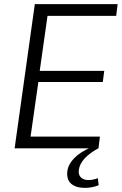

<svg xmlns="http://www.w3.org/2000/svg" viewBox="-20 -720 591 932"><path d="M112 -57H465L458 0H51L149 -700H551L544 -643H195L217 -688L169 -349L157 -376H486L479 -322H149L170 -349L122 -12ZM393 192Q348 192 325 171.5Q302 151 307 110Q312 76 341.5 46.5Q371 17 420 -4L457 0Q415 23 391 49Q367 75 363 103Q359 127 372 140.5Q385 154 409 154Q432 154 455 145L459 179Q445 185 427.5 188.5Q410 192 393 192Z"/></svg>

Font: Pathway Extreme 28pt Light
Style: Italic
Weight: 300
Italic angle: -8°
Designer: Eduardo Rodriguez Tunni
Foundry: Eduardo Rodriguez Tunni
Version: Version 1.001;gftools[0.9.26]